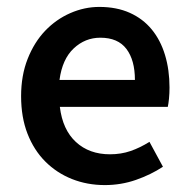

<svg xmlns="http://www.w3.org/2000/svg" viewBox="-20 -523 547 555"><path d="M283 12Q232 12 188 -5.5Q144 -23 111 -56Q78 -89 59.5 -136.5Q41 -184 41 -245Q41 -305 60 -353Q79 -401 110.5 -434Q142 -467 183 -485Q224 -503 267 -503Q317 -503 355 -486Q393 -469 418.5 -438Q444 -407 457 -364Q470 -321 470 -270Q470 -253 468.5 -238Q467 -223 465 -214H153Q161 -148 199.5 -112.5Q238 -77 298 -77Q330 -77 357.5 -86.5Q385 -96 412 -113L451 -41Q416 -18 373 -3Q330 12 283 12ZM152 -292H370Q370 -349 345.5 -381.5Q321 -414 270 -414Q226 -414 193 -383Q160 -352 152 -292Z"/></svg>

Font: TT Toshiba Sans Medium
Style: Regular
Weight: 500
Designer: Paul D. Hunt
Foundry: Toshiba Corporation
Version: Version 2.020;PS 2.000;hotconv 1.0.86;makeotf.lib2.5.63406